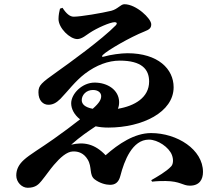

<svg xmlns="http://www.w3.org/2000/svg" viewBox="-20 -825 1040 909"><path d="M420 -399C446 -399 459 -385 459 -370C459 -355 452 -339 419 -310C382 -317 367 -332 367 -351C367 -375 388 -399 420 -399ZM264 -784C261 -772 257 -754 257 -735C257 -692 311 -640 346 -640C368 -640 391 -661 404 -669C440 -693 502 -720 523 -720C533 -720 536 -714 529 -706C463 -638 302 -522 251 -486C175 -432 162 -421 162 -388C162 -349 184 -329 209 -329C229 -329 246 -337 266 -357C301 -393 336 -441 382 -476C436 -517 493 -538 547 -538C651 -538 686 -497 686 -439C686 -363 617 -323 538 -310C542 -319 544 -329 544 -342C543 -400 488 -434 428 -434C369 -434 317 -381 317 -336C317 -310 331 -282 359 -260C321 -230 282 -201 234 -167C172 -123 120 -93 93 -68C70 -47 57 -24 57 6C57 37 83 64 111 64C150 64 164 46 176 32C198 5 217 -23 235 -44C265 -79 296 -107 325 -108C351 -109 377 -100 395 -70C417 -34 401 3 428 24C453 43 482 50 501 50C525 50 542 39 550 7C568 -63 606 -164 685 -164C727 -164 780 -128 794 -91C803 -67 799 -46 790 -37C768 -13 724 12 696 28L700 35C726 32 747 32 764 32C835 33 844 54 879 54C925 54 941 24 941 -11C941 -117 819 -195 695 -195C617 -195 541 -144 480 -90C428 -145 376 -154 317 -140C361 -179 397 -203 433 -227C451 -223 471 -221 493 -221C654 -221 802 -294 802 -412C802 -498 729 -573 583 -573C553 -573 502 -566 472 -557C463 -554 460 -558 467 -565C489 -587 596 -649 664 -676C687 -685 696 -692 696 -710C696 -737 625 -805 569 -805C551 -805 538 -782 507 -774C462 -763 362 -746 329 -746C311 -746 294 -760 276 -788Z"/></svg>

Font: Noto Serif TC Black
Style: Regular
Weight: 900
Version: Version 1.001;PS 1.001;hotconv 16.6.54;makeotf.lib2.5.65590